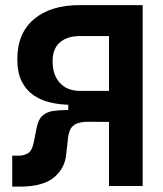

<svg xmlns="http://www.w3.org/2000/svg" viewBox="-20 -713 626 736"><path d="M275.4 -310.5Q255.4 -310.5 226.3 -312.3Q197.3 -314 166 -322Q134.8 -330.1 107.7 -348.6Q80.6 -367.2 63.5 -400.4Q46.4 -433.6 46.4 -486.3Q46.4 -585.4 110.1 -639.4Q173.8 -693.4 285.2 -693.4H414.6L402.8 -574.7H285.2Q237.8 -574.7 209.7 -550.5Q181.6 -526.4 181.6 -478.5Q181.6 -425.3 209.7 -395Q237.8 -364.7 285.2 -364.7H404.8V-310.5ZM26.9 2.4V-116.2H51.3Q70.3 -116.2 86.7 -125.2Q103 -134.3 109.9 -169.9L120.6 -223.6Q127 -256.3 143.6 -270.3Q160.2 -284.2 183.3 -287.6Q206.5 -291 231.9 -291H325.2V-246.6Q293.9 -246.6 276.4 -240Q258.8 -233.4 251 -219.5Q243.2 -205.6 240.7 -183.6L233.9 -122.6Q229 -67.4 186.5 -32.5Q144 2.4 56.2 2.4ZM241.7 -246.6V-363.8L415.5 -364.7V-245.6ZM397.9 0V-693.4H526.9V0Z"/></svg>

Font: Cascadia Mono
Style: Regular
Weight: 400
Monospace: yes
Designer: Aaron Bell
Foundry: Saja Typeworks
Version: Version 2102.003